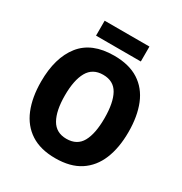

<svg xmlns="http://www.w3.org/2000/svg" viewBox="-202 -1032 1131 1192"><g transform="rotate(30 363.5 -436.5)"><path d="M677 -358Q677 -245 643 -162.5Q609 -80 540 -35Q471 10 363 10Q257 10 187.5 -35Q118 -80 84 -163Q50 -246 50 -359Q50 -530 127 -627.5Q204 -725 364 -725Q471 -725 540.5 -680.5Q610 -636 643.5 -553.5Q677 -471 677 -358ZM221 -358Q221 -249 255 -189Q289 -129 363 -129Q439 -129 472 -188Q505 -247 505 -358Q505 -469 472 -528.5Q439 -588 364 -588Q289 -588 255 -528Q221 -468 221 -358ZM524 -883V-776H203V-883Z"/></g></svg>

Font: Noto Sans Ethiopic SemiCondensed ExtraBold
Style: Regular
Weight: 800
Width: 4
Designer: Monotype Design Team
Foundry: Monotype Imaging Inc.
Version: Version 2.102; ttfautohint (v1.8.4.7-5d5b)